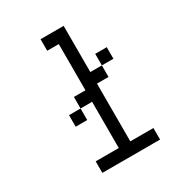

<svg xmlns="http://www.w3.org/2000/svg" viewBox="-166 -794 832 900"><g transform="rotate(-30 250.0 -344.0)"><path d="M312.5 -437.5H375V-375H312.5V-62.5H437.5V0H125V-62.5H250V-312.5H187.5V-375H250V-625H187.5V-687.5H312.5ZM125 -312.5H187.5V-250H125ZM375 -500H437.5V-437.5H375Z"/></g></svg>

Font: 寒蝉点阵体 16px
Style: Regular
Weight: 400
Designer: Designed by Warren2060
Foundry: ChillType
Version: Version 1.000